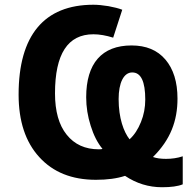

<svg xmlns="http://www.w3.org/2000/svg" viewBox="-20 -745 817 806"><path d="M725.1 -331.1C725.1 -400.9 708 -455.6 674.3 -495.1C640.6 -534.7 593.3 -554.2 532.2 -554.2C407.7 -554.2 341.8 -479 341.8 -336.9C341.8 -296.4 348.1 -256.3 360.8 -216.8C373 -177.2 389.6 -145 410.2 -120.1C408.2 -118.7 403.3 -118.2 395 -118.2C337.4 -118.2 292.5 -138.7 259.8 -179.7C227.1 -220.2 210.9 -278.3 210.9 -353C210.9 -518.6 264.6 -601.1 372.1 -601.1C397.5 -601.1 425.3 -596.2 455.1 -586.9L493.2 -704.1C478 -710 459 -714.8 435.1 -719.2C411.1 -723.1 390.1 -725.1 372.1 -725.1C165 -725.1 58.1 -596.2 58.1 -348.1C58.1 -236.3 86.9 -148.9 145 -85.4C202.6 -22 281.7 9.8 382.8 9.8C430.2 9.8 471.2 4.4 504.9 -6.8C552.2 24.9 604 41 660.2 41C697.8 41 727.1 37.1 747.1 28.8V-88.9C725.1 -81.5 701.7 -78.1 676.8 -78.1C655.3 -78.1 637.2 -80.6 622.1 -85.9C695.8 -158.7 725.1 -237.8 725.1 -331.1ZM589.8 -327.1C589.8 -294.4 584 -262.7 571.8 -232.9C559.6 -202.6 543.9 -178.2 523.9 -160.2C499 -191.9 478 -249.5 478 -329.1C478 -397.9 499.5 -440.9 535.2 -440.9C571.8 -440.9 589.8 -402.8 589.8 -327.1Z"/></svg>

Font: Noto Reveo Sans
Style: Bold
Weight: 700
Designer: Monotype Design team
Foundry: Monotype Imaging Inc.
Version: Version 1.04